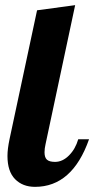

<svg xmlns="http://www.w3.org/2000/svg" viewBox="-20 -720 366 746"><path d="M124 -680 272 -700 157 -160Q153 -143 153 -128Q153 -108 162.5 -99.5Q172 -91 194 -91Q223 -91 248 -116Q273 -141 284 -179H326Q261 6 116 6Q68 6 38.5 -24Q9 -54 9 -114Q9 -141 17 -179Z"/></svg>

Font: Lobster Two
Style: Bold Italic
Weight: 700
Designer: Pablo Impallari
Foundry: Pablo Impallari. www.impallari.com
Version: Version 2.000